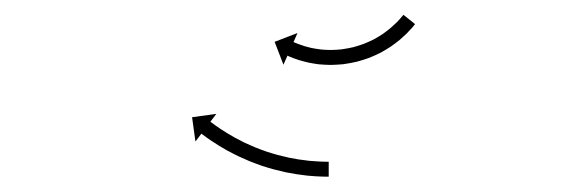

<svg xmlns="http://www.w3.org/2000/svg" viewBox="-20 -227 781 257"><path d="M534.3 -193.2C534.8 -193.7 535.2 -194.2 535.6 -194.7L520 -207.2C519.6 -206.7 519.2 -206.2 518.8 -205.7C518.8 -205.7 518.8 -205.7 518.8 -205.8C518.8 -205.8 518.8 -205.8 518.8 -205.8C517.7 -204.4 516.6 -203.1 515.4 -201.8C515.4 -201.8 515.4 -201.8 515.5 -201.8C515.5 -201.9 515.5 -201.9 515.5 -201.9C513.7 -199.8 511.8 -197.9 509.8 -195.9C509.8 -195.9 509.9 -195.9 509.9 -196C510 -196 510 -196.1 510 -196.1C507.4 -193.6 504.8 -191.2 502.1 -188.9C502.1 -188.9 502.1 -188.9 502.2 -189C502.3 -189 502.3 -189.1 502.3 -189.1C499 -186.4 495.6 -183.9 492.2 -181.4C492.2 -181.4 492.3 -181.5 492.3 -181.5C492.4 -181.6 492.5 -181.6 492.5 -181.6C488.5 -179 484.5 -176.6 480.4 -174.3C480.4 -174.3 480.4 -174.4 480.5 -174.4C480.6 -174.5 480.7 -174.5 480.7 -174.5C476.2 -172.2 471.6 -170.2 466.9 -168.3C466.9 -168.3 467 -168.3 467.1 -168.3C467.2 -168.4 467.3 -168.4 467.3 -168.4C462.4 -166.6 457.4 -165.1 452.4 -163.7C452.4 -163.7 452.5 -163.7 452.6 -163.8C452.7 -163.8 452.8 -163.8 452.8 -163.8C447.7 -162.7 442.6 -161.7 437.5 -161C437.5 -161 437.6 -161 437.7 -161C437.8 -161 437.9 -161 437.9 -161C432.8 -160.5 427.8 -160.2 422.7 -160.1C422.7 -160.1 422.8 -160.1 422.9 -160.1C423 -160.1 423.1 -160.1 423.1 -160.1C418.4 -160.1 413.7 -160.4 409 -160.8C409 -160.8 409.1 -160.8 409.2 -160.8C409.3 -160.8 409.4 -160.8 409.4 -160.8C405.2 -161.3 401 -162 396.9 -162.8C396.9 -162.8 397 -162.8 397.1 -162.8C397.1 -162.8 397.2 -162.7 397.2 -162.7C393.7 -163.5 390.3 -164.4 386.9 -165.4C386.9 -165.4 386.9 -165.4 387 -165.4C387 -165.4 387.1 -165.4 387.1 -165.4C384.5 -166.2 381.9 -167.1 379.3 -168.1C379.3 -168.1 379.3 -168.1 379.4 -168C379.4 -168 379.5 -168 379.5 -168C377.8 -168.6 376.2 -169.3 374.6 -170C374.6 -170 374.6 -170 374.6 -170C374.6 -170 374.6 -170 374.6 -170C374.1 -170.2 373.5 -170.5 372.9 -170.7L378.2 -182.8L347.6 -171L359.4 -140.4L364.8 -152.5C365.4 -152.2 366 -151.9 366.6 -151.6C366.6 -151.6 366.6 -151.6 366.7 -151.6C366.7 -151.6 366.7 -151.6 366.7 -151.6C368.5 -150.8 370.3 -150.1 372.2 -149.4C372.2 -149.4 372.2 -149.4 372.2 -149.4C372.3 -149.3 372.3 -149.3 372.3 -149.3C375.2 -148.3 378.1 -147.3 381 -146.3C381 -146.3 381 -146.3 381.1 -146.3C381.1 -146.3 381.2 -146.3 381.2 -146.3C385 -145.1 388.8 -144.2 392.7 -143.3C392.7 -143.3 392.8 -143.2 392.8 -143.2C392.9 -143.2 393 -143.2 393 -143.2C397.6 -142.3 402.2 -141.5 406.8 -140.9C406.8 -140.9 406.9 -140.9 407 -140.9C407.1 -140.9 407.2 -140.9 407.2 -140.9C412.4 -140.4 417.6 -140.2 422.8 -140.1C422.8 -140.1 422.9 -140.1 423 -140.1C423.1 -140.1 423.2 -140.1 423.2 -140.1C428.8 -140.2 434.3 -140.6 439.9 -141.1C439.9 -141.1 440 -141.1 440.1 -141.1C440.2 -141.2 440.3 -141.2 440.3 -141.2C446 -142 451.6 -143 457.2 -144.3C457.2 -144.3 457.3 -144.3 457.4 -144.4C457.5 -144.4 457.6 -144.4 457.6 -144.4C463.2 -145.9 468.7 -147.6 474.1 -149.6C474.1 -149.6 474.2 -149.6 474.3 -149.7C474.4 -149.7 474.5 -149.7 474.5 -149.7C479.6 -151.8 484.7 -154.1 489.7 -156.6C489.7 -156.6 489.8 -156.7 489.9 -156.7C489.9 -156.8 490 -156.8 490 -156.8C494.6 -159.3 499.1 -162 503.4 -164.9C503.4 -164.9 503.5 -164.9 503.6 -165C503.6 -165 503.7 -165.1 503.7 -165.1C507.5 -167.8 511.3 -170.6 514.9 -173.5C514.9 -173.5 515 -173.6 515 -173.6C515.1 -173.7 515.1 -173.7 515.1 -173.7C518.1 -176.3 521 -178.9 523.9 -181.7C523.9 -181.7 523.9 -181.7 524 -181.8C524 -181.8 524.1 -181.9 524.1 -181.9C526.2 -184 528.3 -186.2 530.3 -188.5C530.3 -188.5 530.4 -188.5 530.4 -188.5C530.4 -188.6 530.5 -188.6 530.5 -188.6C531.8 -190.1 533 -191.6 534.3 -193.1C534.3 -193.1 534.3 -193.1 534.3 -193.1C534.3 -193.1 534.3 -193.2 534.3 -193.2ZM418 9.5C418.6 9.5 419.3 9.5 420 9.5L420 -10.5C419.4 -10.5 418.7 -10.5 418.1 -10.5C418.1 -10.5 418.1 -10.5 418.1 -10.5C418.1 -10.5 418.1 -10.5 418.1 -10.5C416.3 -10.5 414.5 -10.6 412.6 -10.6C412.6 -10.6 412.7 -10.6 412.7 -10.6C412.7 -10.6 412.7 -10.6 412.7 -10.6C409.9 -10.7 407.1 -10.8 404.2 -11C404.2 -11 404.3 -11 404.3 -11C404.3 -11 404.4 -11 404.4 -11C400.7 -11.2 397 -11.5 393.4 -11.8C393.4 -11.8 393.4 -11.8 393.4 -11.8C393.5 -11.8 393.5 -11.8 393.5 -11.8C389.2 -12.3 384.9 -12.8 380.6 -13.5C380.6 -13.5 380.6 -13.5 380.7 -13.4C380.7 -13.4 380.8 -13.4 380.8 -13.4C376 -14.2 371.2 -15.1 366.4 -16C366.4 -16 366.5 -16 366.5 -16C366.6 -16 366.6 -16 366.6 -16C361.6 -17.1 356.5 -18.3 351.5 -19.6C351.5 -19.6 351.5 -19.6 351.6 -19.6C351.6 -19.6 351.7 -19.6 351.7 -19.6C346.5 -21 341.4 -22.6 336.3 -24.2C336.3 -24.2 336.4 -24.2 336.4 -24.2C336.5 -24.2 336.5 -24.2 336.5 -24.2C331.5 -25.9 326.4 -27.8 321.5 -29.8C321.5 -29.8 321.5 -29.8 321.6 -29.8C321.6 -29.7 321.7 -29.7 321.7 -29.7C316.9 -31.7 312.1 -33.8 307.4 -36C307.4 -36 307.5 -36 307.5 -36C307.6 -36 307.6 -35.9 307.6 -35.9C303.2 -38.1 298.9 -40.3 294.7 -42.6C294.7 -42.6 294.7 -42.6 294.7 -42.5C294.8 -42.5 294.8 -42.5 294.8 -42.5C291 -44.6 287.2 -46.8 283.5 -49.1C283.5 -49.1 283.6 -49 283.6 -49C283.6 -49 283.7 -49 283.7 -49C280.5 -50.9 277.4 -52.9 274.4 -54.9C274.4 -54.9 274.4 -54.9 274.4 -54.9C274.5 -54.9 274.5 -54.9 274.5 -54.9C272.1 -56.5 269.8 -58.1 267.5 -59.7C267.5 -59.7 267.5 -59.7 267.5 -59.7C267.6 -59.7 267.6 -59.7 267.6 -59.7C266.1 -60.7 264.6 -61.8 263.2 -62.9L263.2 -62.9L263.2 -62.9C262.7 -63.3 262.2 -63.7 261.6 -64.1L269.6 -74.6L237.1 -70.1L241.6 -37.6L249.6 -48.1C250.1 -47.7 250.6 -47.3 251.2 -46.9L251.2 -46.9L251.2 -46.9C252.7 -45.7 254.3 -44.6 255.8 -43.5C255.8 -43.5 255.8 -43.5 255.9 -43.5C255.9 -43.4 255.9 -43.4 255.9 -43.4C258.3 -41.7 260.8 -40 263.2 -38.3C263.2 -38.3 263.2 -38.3 263.3 -38.3C263.3 -38.3 263.3 -38.3 263.3 -38.3C266.5 -36.1 269.8 -34.1 273.1 -32C273.1 -32 273.1 -32 273.1 -32C273.2 -31.9 273.2 -31.9 273.2 -31.9C277.1 -29.6 281 -27.3 285 -25C285 -25 285.1 -25 285.1 -25C285.1 -25 285.2 -25 285.2 -25C289.7 -22.6 294.2 -20.2 298.8 -18C298.8 -18 298.8 -18 298.9 -17.9C298.9 -17.9 299 -17.9 299 -17.9C303.9 -15.6 308.9 -13.4 313.9 -11.3C313.9 -11.3 314 -11.3 314 -11.2C314 -11.2 314.1 -11.2 314.1 -11.2C319.3 -9.1 324.6 -7.2 329.9 -5.3C329.9 -5.3 330 -5.3 330 -5.3C330.1 -5.2 330.1 -5.2 330.1 -5.2C335.5 -3.5 340.8 -1.8 346.3 -0.3C346.3 -0.3 346.3 -0.3 346.4 -0.3C346.4 -0.3 346.5 -0.3 346.5 -0.3C351.7 1.1 357 2.4 362.4 3.6C362.4 3.6 362.4 3.6 362.4 3.6C362.5 3.6 362.5 3.6 362.5 3.6C367.5 4.6 372.6 5.5 377.6 6.3C377.6 6.3 377.6 6.3 377.7 6.3C377.7 6.3 377.8 6.3 377.8 6.3C382.3 7 386.8 7.6 391.4 8.1C391.4 8.1 391.4 8.1 391.4 8.1C391.5 8.1 391.5 8.1 391.5 8.1C395.4 8.4 399.2 8.7 403 9C403 9 403.1 9 403.1 9C403.1 9 403.2 9 403.2 9C406.1 9.2 409.1 9.3 412.1 9.4C412.1 9.4 412.1 9.4 412.1 9.4C412.2 9.4 412.2 9.4 412.2 9.4C414.1 9.4 416 9.5 417.9 9.5C417.9 9.5 417.9 9.5 417.9 9.5C418 9.5 418 9.5 418 9.5Z"/></svg>

Font: FRB American Cursive Just Arrows Extralight
Style: Italic
Weight: 200
Italic angle: -25°
Version: Version 2.0;Modular Font Editor K font №1